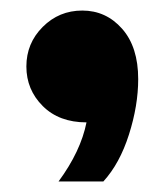

<svg xmlns="http://www.w3.org/2000/svg" viewBox="-20 -223 312 364"><path d="M242 -73Q242 -23 224.5 32Q207 87 176 121H91Q133 64 144 9Q92 9 61 -22Q30 -53 30 -97Q30 -141 61 -172Q92 -203 136 -203Q181 -203 211.5 -168.5Q242 -134 242 -73Z"/></svg>

Font: Dela Gothic One
Style: Regular
Weight: 400
Designer: aratakana
Foundry: aratakana
Version: Version 1.004